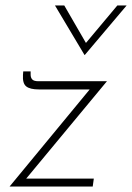

<svg xmlns="http://www.w3.org/2000/svg" viewBox="-20 -682 483 702"><path d="M122 -355Q90 -355 76 -366Q62 -377 64 -408L65 -421H92V-409Q92 -398 98 -391.5Q104 -385 121 -385H371L70 -22L60 -29H323L319 0H15L317 -366L324 -355ZM215 -662 300 -515 285 -514 409 -662H443L290 -481H289L181 -662Z"/></svg>

Font: Josefin Sans Thin ExtraLight
Style: Italic
Weight: 250
Italic angle: -7°
Version: Version 2.000